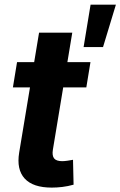

<svg xmlns="http://www.w3.org/2000/svg" viewBox="-20 -820 531 847"><path d="M379.1 -545.9 360.8 -434.3H36.9L55.2 -545.9ZM152.3 -675.8H298.8L213.3 -159.8Q209 -133.3 218.8 -121.1Q228.6 -109 254.7 -109Q263.2 -109 278.5 -111.1Q293.8 -113.2 302.1 -115.1L304.6 -5.3Q279.6 1.7 255.1 4.7Q230.7 7.6 208.2 7.6Q125.6 7.6 88.9 -32.3Q52.3 -72.3 64.6 -146.9ZM348.8 -612.3 379.6 -799.5H491.3L434.5 -612.3Z"/></svg>

Font: Inter Variable
Style: Italic
Weight: 400
Italic angle: -9.39999°
Designer: Rasmus Andersson
Foundry: rsms
Version: Version 4.001;git-9221beed3